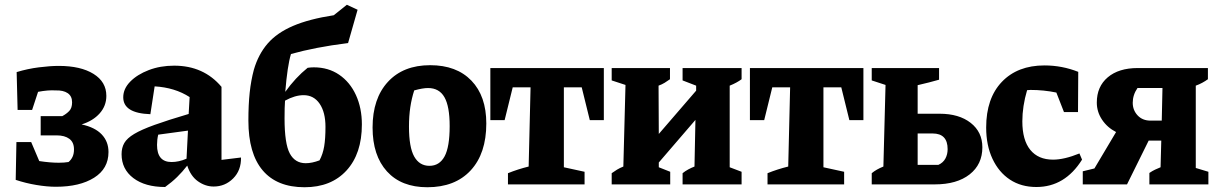

<svg xmlns="http://www.w3.org/2000/svg" viewBox="-20 -775 5124 807"><path d="M215 10Q178 10 133 2.5Q88 -5 46 -19L49 -178H111L145 -98Q191 -91 227 -91Q250 -91 268 -94Q279 -103 285 -116Q291 -129 291 -147Q291 -177 271.5 -191.5Q252 -206 218 -206H151V-287H242Q259 -296 271 -308.5Q283 -321 283 -345Q283 -371 264.5 -383.5Q246 -396 214 -395Q197 -396 179 -394.5Q161 -393 140 -389L115 -313H54L50 -472Q96 -486 143.5 -492Q191 -498 227 -498Q319 -498 373 -464.5Q427 -431 427 -372Q427 -330 399 -298.5Q371 -267 323 -252Q379 -240 407.5 -210Q436 -180 436 -136Q436 -66 375.5 -28Q315 10 215 10Z M674 11Q590 11 540.5 -26.5Q491 -64 491 -127Q491 -154 502.5 -174Q514 -194 544 -212Q574 -230 629.5 -250Q685 -270 773 -296L777 -367Q715 -407 630 -412L612 -295Q498 -299 498 -366Q498 -402 527.5 -432Q557 -462 605.5 -480.5Q654 -499 712 -499Q836 -499 911 -410V-103L993 -113Q994 -59 960 -25Q926 9 878 9Q843 9 812 -13Q781 -35 767 -79Q747 -53 724.5 -31Q702 -9 674 11ZM640 -166Q640 -94 701 -94Q732 -94 764 -108L770 -226L645 -209Q640 -188 640 -166Z M1260 12Q1144 12 1084 -59Q1024 -130 1024 -268Q1024 -335 1029.5 -386Q1035 -437 1047 -482Q1066 -547 1105 -592Q1144 -637 1211.5 -666Q1279 -695 1383 -711L1438 -755L1483 -734L1443 -594Q1371 -585 1312 -573.5Q1253 -562 1203 -548Q1188 -499 1179 -389Q1222 -449 1273 -490Q1286 -492 1299 -492Q1360 -492 1405.5 -461Q1451 -430 1476 -375.5Q1501 -321 1501 -252Q1501 -129 1436.5 -58.5Q1372 12 1260 12ZM1176 -278Q1176 -171 1198 -130Q1220 -89 1265 -89Q1291 -89 1323 -101Q1337 -127 1342.5 -159.5Q1348 -192 1348 -242Q1348 -303 1323.5 -339Q1299 -375 1256 -375Q1220 -375 1178 -352Q1177 -337 1176.5 -320.5Q1176 -304 1176 -278Z M1776 12Q1667 12 1606.5 -54.5Q1546 -121 1546 -239Q1546 -361 1610.5 -431Q1675 -501 1788 -501Q1899 -501 1961.5 -436Q2024 -371 2024 -256Q2024 -130 1958.5 -59Q1893 12 1776 12ZM1785 -78Q1827 -78 1848.5 -117.5Q1870 -157 1870 -245Q1870 -328 1848 -366.5Q1826 -405 1779 -405Q1757 -405 1721 -395Q1710 -361 1704.5 -324Q1699 -287 1699 -243Q1699 -156 1721 -117Q1743 -78 1785 -78Z M2518 -489V-270H2459L2425 -408H2350V-72L2437 -53V0H2115V-47Q2157 -64 2202 -75L2210 -408H2135L2101 -270H2041V-489Z M2551 0V-47Q2562 -55 2573.5 -62Q2585 -69 2600 -75L2609 -418L2551 -437V-489H2796V-442Q2785 -434 2773.5 -427Q2762 -420 2748 -415L2749 -212L2906 -394V-415L2849 -437V-489H3097V-442Q3077 -427 3047 -415V-72L3097 -53V0H2849V-47Q2860 -56 2873 -63Q2886 -70 2899 -75L2903 -271L2749 -92V-72L2797 -53V0Z M3609 -489V-270H3550L3516 -408H3441V-72L3528 -53V0H3206V-47Q3248 -64 3293 -75L3301 -408H3226L3192 -270H3132V-489Z M3644 0V-47Q3663 -63 3693 -75L3702 -418L3644 -437V-489H3927V-440Q3906 -434 3884.5 -428.5Q3863 -423 3837 -417V-297H3929Q4011 -297 4060 -258.5Q4109 -220 4109 -156Q4109 -84 4055.5 -42Q4002 0 3909 0ZM3837 -82H3924Q3944 -91 3953.5 -108.5Q3963 -126 3963 -148Q3963 -214 3900 -214H3837Z M4336 11Q4272 11 4225 -20Q4178 -51 4151.5 -107.5Q4125 -164 4125 -239Q4125 -362 4191 -431Q4257 -500 4370 -500Q4444 -500 4512 -473L4511 -304H4452L4420 -386Q4367 -397 4311 -397Q4304 -397 4297 -396Q4277 -328 4277 -265Q4277 -186 4310.5 -145Q4344 -104 4406 -104Q4453 -104 4517 -130L4528 -104Q4456 11 4336 11Z M4531 0V-55L4580 -67L4671 -220Q4634 -239 4612 -272Q4590 -305 4590 -344Q4590 -411 4636 -450Q4682 -489 4762 -489H5057V-442Q5046 -434 5033 -427Q5020 -420 5006 -415V-69L5059 -53V0H4811V-48Q4824 -57 4835 -62Q4846 -67 4858 -72L4861 -184H4808L4717 0ZM4816 -268H4863L4866 -405H4761Q4741 -376 4741 -343Q4741 -312 4761.5 -290Q4782 -268 4816 -268Z"/></svg>

Font: Piazzolla
Style: Bold
Weight: 700
Designer: Juan Pablo del Peral
Foundry: Huerta Tipografica
Version: Version 1.330